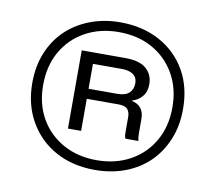

<svg xmlns="http://www.w3.org/2000/svg" viewBox="-63 -811 741 660"><g transform="rotate(10 307.5 -480.5)"><path d="M307 -223Q230 -223 171 -255Q112 -287 78 -345.5Q44 -404 44 -481Q44 -539 63.5 -586.5Q83 -634 118 -667.5Q153 -701 201.5 -719.5Q250 -738 307 -738Q384 -738 443.5 -706Q503 -674 536.5 -616.5Q570 -559 570 -481Q570 -423 550.5 -375.5Q531 -328 496.5 -294Q462 -260 413.5 -241.5Q365 -223 307 -223ZM307 -257Q373 -257 424 -285Q475 -313 504 -363.5Q533 -414 533 -481Q533 -547 504 -597.5Q475 -648 424.5 -676Q374 -704 307 -704Q242 -704 191 -676Q140 -648 111 -597.5Q82 -547 82 -480Q82 -413 111 -363Q140 -313 191 -285Q242 -257 307 -257ZM192 -347V-620H344Q394 -620 417.5 -599.5Q441 -579 441 -545Q441 -519 427 -502.5Q413 -486 392 -480V-479Q414 -474 424.5 -460Q435 -446 435 -423V-374Q435 -370 435.5 -362Q436 -354 438 -347H393Q390 -352 389.5 -357.5Q389 -363 389 -377V-422Q389 -439 380.5 -449Q372 -459 349 -459H229V-494H339Q366 -494 379.5 -506.5Q393 -519 393 -540Q393 -561 378.5 -571Q364 -581 339 -581H238V-347Z"/></g></svg>

Font: Mona Sans Expanded
Style: Regular
Weight: 400
Width: 7
Designer: Deni Anggara
Foundry: GitHub
Version: Version 2.000